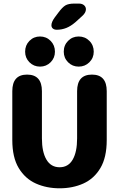

<svg xmlns="http://www.w3.org/2000/svg" viewBox="-20 -1032 659 1063"><path d="M310 10.5Q237.9 10.5 178.6 -16Q119.3 -42.6 83.7 -101.5Q48.1 -160.3 48.1 -256.8V-527.2Q48.1 -619 129.9 -619Q212.1 -619 212.1 -527.2V-265.8Q212.1 -190.8 237.1 -148.4Q262.2 -106 310 -106Q358 -106 382.5 -148.4Q406.9 -190.8 406.9 -265.8V-527.2Q406.9 -619 489.1 -619Q570.9 -619 570.9 -527.2V-256.8Q570.9 -160.3 535.8 -101.5Q500.7 -42.6 441.6 -16Q382.6 10.5 310 10.5ZM201.6 -663.2Q167 -663.2 143 -687.2Q119.1 -711.2 119.1 -745.8Q119.1 -781.6 143 -805.8Q167 -830 201.6 -830Q236.2 -830 260.2 -805.8Q284.2 -781.6 284.2 -745.8Q284.2 -711.2 260.2 -687.2Q236.2 -663.2 201.6 -663.2ZM415.6 -663.2Q381 -663.2 357 -687.2Q333 -711.2 333 -745.8Q333 -781.6 357 -805.8Q381 -830 415.6 -830Q450.6 -830 474.8 -805.8Q499 -781.6 499 -745.8Q499 -711.2 474.8 -687.2Q450.6 -663.2 415.6 -663.2ZM294.2 -867.3Q280.6 -867.3 272.6 -874.1Q264.7 -880.8 264.7 -892.4Q264.7 -910 282.9 -935.2L302.8 -961.7Q324.8 -991.5 341.8 -1001.9Q358.8 -1012.2 392.2 -1012.2H416.5Q434.6 -1012.2 445.1 -1003.2Q455.7 -994.1 455.7 -980.4Q455.7 -961.4 434.6 -942.8L398.9 -910.3Q372.2 -887.2 347.2 -877.3Q322.3 -867.3 294.2 -867.3Z"/></svg>

Font: Sono ExtraLight
Style: Regular
Weight: 200
Designer: Tyler Finck
Foundry: Tyler Finck
Version: Version 2.112